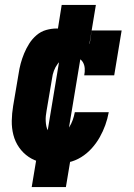

<svg xmlns="http://www.w3.org/2000/svg" viewBox="-20 -653 540 775"><path d="M205 8Q176 8 147.5 2Q119 -4 96 -19.5Q73 -35 57 -58Q41 -81 34 -108.5Q27 -136 27.5 -165.5Q28 -195 33 -225L55 -355Q58 -376 63.5 -396.5Q69 -417 77.5 -437.5Q86 -458 98 -477Q110 -496 127.5 -511Q145 -526 166.5 -532Q188 -538 209 -538Q229 -538 248.5 -534.5Q268 -531 285 -523.5Q302 -516 316.5 -504Q331 -492 342 -476L350 -530H471L441 -349H320Q323 -363 322 -377Q321 -391 314.5 -402Q308 -413 295.5 -418.5Q283 -424 269 -424Q254 -424 238.5 -416.5Q223 -409 213 -395.5Q203 -382 197.5 -367Q192 -352 190 -336L168 -206Q166 -195 165 -185Q164 -175 164.5 -164.5Q165 -154 167 -144Q169 -134 173.5 -125.5Q178 -117 186.5 -111.5Q195 -106 205 -106Q221 -106 235.5 -115.5Q250 -125 259 -139Q268 -153 273.5 -168.5Q279 -184 282 -200H419Q414 -173 405 -148Q396 -123 382.5 -99Q369 -75 350 -54Q331 -33 307.5 -18.5Q284 -4 257.5 2Q231 8 205 8ZM108 102 136 -66 162 -63 230 -473H272L205 -482L229 -633H367L339 -464L313 -467L245 -57H203L271 -48L246 102Z"/></svg>

Font: Iosevka Curly Slab HvObl
Style: Regular
Weight: 900
Italic angle: -9°
Monospace: yes
Designer: Belleve Invis
Foundry: Belleve Invis
Version: Version 11.1.0; ttfautohint (v1.8.3)